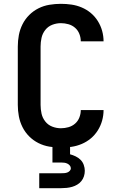

<svg xmlns="http://www.w3.org/2000/svg" viewBox="-20 -763 640 1003"><path d="M298 8Q268 8 238 3Q208 -2 181 -15.5Q154 -29 132.5 -50.5Q111 -72 97.5 -99Q84 -126 78.5 -155.5Q73 -185 73 -215V-520Q73 -550 78.5 -579.5Q84 -609 97.5 -636Q111 -663 132.5 -684.5Q154 -706 181 -719.5Q208 -733 238 -738Q268 -743 298 -743Q326 -743 353.5 -739Q381 -735 407 -724Q433 -713 454.5 -695Q476 -677 491 -653Q506 -629 513.5 -602Q521 -575 521 -547H402Q402 -567 394.5 -586Q387 -605 372 -618Q357 -631 337.5 -636.5Q318 -642 298 -642Q275 -642 253 -633.5Q231 -625 216.5 -606.5Q202 -588 197 -565.5Q192 -543 192 -520V-215Q192 -192 197 -169.5Q202 -147 216.5 -128.5Q231 -110 253 -101.5Q275 -93 298 -93Q318 -93 337.5 -98.5Q357 -104 372 -117Q387 -130 394.5 -149Q402 -168 402 -188H521Q521 -160 513.5 -133Q506 -106 491 -82Q476 -58 454.5 -40Q433 -22 407 -11Q381 0 353.5 4Q326 8 298 8ZM185 220V142H300Q308 142 315.5 141.5Q323 141 330.5 138.5Q338 136 344 130Q350 124 350 116Q350 108 344.5 101.5Q339 95 331.5 91.5Q324 88 316 87Q308 86 300 86H254V-93H346V43Q361 47 375.5 54Q390 61 401 72Q412 83 417.5 98.5Q423 114 423 129Q423 144 418.5 158Q414 172 405 183Q396 194 383.5 201.5Q371 209 357 213Q343 217 328.5 218.5Q314 220 300 220Z"/></svg>

Font: Iosevka Aile
Style: Bold
Weight: 700
Designer: Belleve Invis
Foundry: Belleve Invis
Version: Version 28.0.1; ttfautohint (v1.8.4)